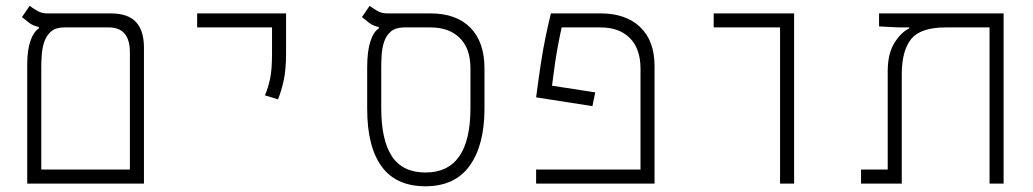

<svg xmlns="http://www.w3.org/2000/svg" viewBox="-20 -632 3556 661"><path d="M73.7 0V-409.7Q73.7 -460.4 85 -491.9Q96.2 -523.4 113.8 -534.2V-539.1Q93.8 -543 80.3 -553.5Q66.9 -564 55.7 -573.2L82 -611.8Q93.3 -603.5 108.4 -594.7Q123.5 -585.9 141.6 -585.9H360.8Q420.4 -585.9 448 -556.4Q475.6 -526.9 475.6 -467.3V0ZM201.2 -537.6Q172.4 -537.6 156.2 -523.9Q140.1 -510.3 132.8 -489Q125.5 -467.8 123.8 -444.1Q122.1 -420.4 122.1 -400.4V-48.3H427.2V-451.7Q427.2 -537.6 354.5 -537.6Z M937 -290 892.1 -303.7Q903.3 -330.1 909.9 -361.1Q916.5 -392.1 916.5 -448.2V-537.6H658.7V-585.9H964.8V-448.2Q964.8 -392.1 956.5 -354.2Q948.2 -316.4 937 -290Z M1444.8 9.3Q1343.3 9.3 1293.7 -59.1Q1244.1 -127.4 1244.1 -257.3V-400.9Q1244.1 -455.1 1255.1 -489.3Q1266.1 -523.4 1284.2 -534.2V-539.1Q1264.2 -543 1250.7 -553.5Q1237.3 -564 1226.1 -573.2L1252.4 -611.8Q1263.7 -603.5 1278.8 -594.7Q1293.9 -585.9 1312 -585.9H1461.9Q1550.8 -585.9 1599.4 -536.6Q1647.9 -487.3 1647.9 -397V-257.3Q1647.9 -132.8 1597.2 -61.8Q1546.4 9.3 1444.8 9.3ZM1444.8 -38.1Q1599.6 -38.1 1599.6 -259.8V-397Q1599.6 -464.8 1563 -501.2Q1526.4 -537.6 1461.9 -537.6H1371.6Q1342.3 -537.6 1325.9 -523.7Q1309.6 -509.8 1302.5 -488.3Q1295.4 -466.8 1293.9 -443.1Q1292.5 -419.4 1292.5 -399.4V-259.8Q1292.5 -149.4 1329.3 -93.8Q1366.2 -38.1 1444.8 -38.1Z M2029.3 -314 2019.5 -266.6 1825.7 -296.9Q1835 -367.2 1842.5 -416.5Q1850.1 -465.8 1858.4 -505.4Q1866.7 -544.9 1876.5 -585.9H2047.4Q2134.8 -585.9 2184.1 -538.6Q2233.4 -491.2 2233.4 -404.8V0H1825.7V-48.3H2185.1V-395Q2185.1 -463.9 2148.7 -500.7Q2112.3 -537.6 2047.4 -537.6H1913.6Q1909.2 -518.6 1900.1 -470.7Q1891.1 -422.9 1880.4 -336.9Z M2665.5 0V-537.6H2437V-585.9H2713.9V0Z M3435.1 0H3386.7V-537.6H3235.8Q3149.4 -537.6 3116.9 -497.6Q3084.5 -457.5 3084.5 -376V0H2944.3V-48.3H3036.1V-385.3Q3036.1 -446.8 3058.8 -483.6Q3081.5 -520.5 3110.4 -534.2V-537.6H3075.2L3006.3 -541V-585.9H3435.1Z"/></svg>

Font: Cascadia Mono ExtraLight
Style: Regular
Weight: 200
Monospace: yes
Designer: Aaron Bell
Foundry: Saja Typeworks
Version: Version 2404.023; ttfautohint (v1.8.4)